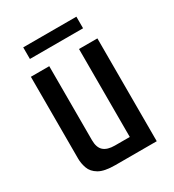

<svg xmlns="http://www.w3.org/2000/svg" viewBox="-147 -673 690 760"><g transform="rotate(-30 197.5 -293.0)"><path d="M158 0Q108 0 83.5 -14.5Q59 -29 51 -51.5Q43 -74 43 -96V-470H127V-132Q127 -98 144 -83Q161 -68 195 -68H263V-470H347V0ZM75 -533V-586H318V-533Z"/></g></svg>

Font: Smooch Sans SemiBold
Style: Bold
Weight: 600
Designer: Robert E. Leuschke
Foundry: Robert E. Leuschke
Version: Version 1.010; ttfautohint (v1.8.3)